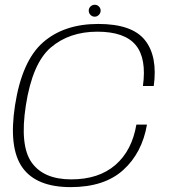

<svg xmlns="http://www.w3.org/2000/svg" viewBox="-20 -781 726 806"><path d="M276.5 4.5Q418 4.5 497.2 -67.2Q576.5 -139 597 -258H552.5Q534 -148.5 464 -88.2Q394 -28 279.5 -28Q163 -28 112.8 -99Q62.5 -170 88.5 -338.5Q116 -516 193.8 -582Q271.5 -648 388.5 -648Q503 -648 549.5 -592Q596 -536 580 -420H625.5Q642.5 -545 588.2 -612.8Q534 -680.5 392.5 -680.5Q249 -680.5 160.5 -603Q72 -525.5 43 -338.5Q15.5 -160 74 -77.8Q132.5 4.5 276.5 4.5ZM377.5 -711Q388 -711 395.2 -718.8Q402.5 -726.5 402.5 -736.5Q402.5 -746.5 395.2 -753.8Q388 -761 378 -761Q367.5 -761 360 -753.8Q352.5 -746.5 352.5 -736.5Q352.5 -726 359.8 -718.5Q367 -711 377.5 -711Z"/></svg>

Font: Anybody SemiExpanded ExtraLight
Style: Italic
Weight: 250
Width: 6
Italic angle: -10°
Version: Version 1.113;gftools[0.9.25]